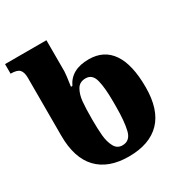

<svg xmlns="http://www.w3.org/2000/svg" viewBox="-193 -896 994 1041"><g transform="rotate(-30 304.0 -375.0)"><path d="M54 -271V-634Q54 -668 40 -684Q26 -700 -15 -700H-16V-760H243V-565Q243 -549 232 -475H241Q279 -556 389 -556Q484 -556 533 -484Q582 -412 582 -271Q582 -130 514 -60Q446 10 316 10Q189 10 121.5 -61Q54 -132 54 -271ZM390 -259V-294Q390 -378 377.5 -426.5Q365 -475 323 -475Q285 -475 268 -445.5Q251 -416 247 -375Q243 -334 243 -264Q243 -203 247 -161.5Q251 -120 267 -90Q283 -60 316 -60Q364 -60 377 -114Q390 -168 390 -259Z"/></g></svg>

Font: Noto Serif Georgian Black
Style: Regular
Weight: 900
Designer: Monotype Design team
Foundry: Monotype Imaging Inc.
Version: Version 1.000